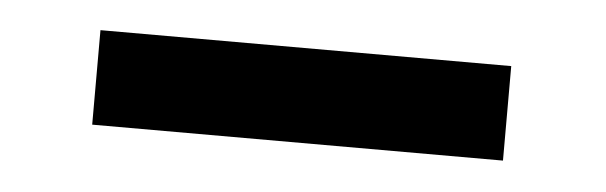

<svg xmlns="http://www.w3.org/2000/svg" viewBox="-24 -354 530 168"><g transform="rotate(5 240.5 -270.5)"><path d="M59.6 -229V-312H420.4V-229Z"/></g></svg>

Font: TypoPRO Playfair Display
Style: Bold
Weight: 700
Designer: Claus Eggers Sørensen
Foundry: Claus Eggers Sørensen
Version: Version 1.004;PS 001.004;hotconv 1.0.70;makeotf.lib2.5.58329